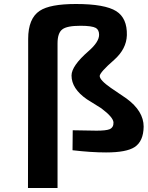

<svg xmlns="http://www.w3.org/2000/svg" viewBox="-20 -752 741 961"><path d="M613 -259Q699 -196 699 -118Q698 -45 654 -16Q613 11 511 11Q437 11 343 0L344 -100Q429 -98 463 -98Q510 -98 528 -105Q549 -114 548 -139Q547 -165 487 -210L415 -255Q338 -308 338 -374Q338 -422 423 -496Q476 -542 476 -578Q476 -602 460 -612Q440 -623 383 -623Q315 -623 292 -605Q268 -587 268 -535V45Q268 193 268 189H120L121 -394V-493V-557Q121 -660 179 -698Q230 -732 360 -732Q505 -732 562 -696Q617 -661 615 -576Q613 -507 551 -452Q481 -391 479 -372Q479 -351 535 -312Z"/></svg>

Font: Taylor Sans Bold LRS
Style: Bold
Weight: 700
Italic angle: -8°
Designer: Natanael Gama
Version: Version 1.001 September 8, 2015